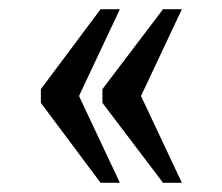

<svg xmlns="http://www.w3.org/2000/svg" viewBox="-20 -479 484 418"><path d="M335 -81H376L287 -270L376 -459H335L203 -285V-255ZM199 -81H241L152 -270L241 -459H199L69 -285V-255Z"/></svg>

Font: Noto Serif Bengali Condensed
Style: Regular
Weight: 400
Width: 3
Designer: Juan Bruce, Universal Thirst, Indian Type Foundry and the Monotype Design Team.
Foundry: Monotype Imaging Inc.
Version: Version 2.003